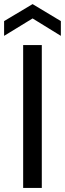

<svg xmlns="http://www.w3.org/2000/svg" viewBox="-36 -917 317 937"><path d="M77 -697C77 -697 77 0 77 0C77 0 168 0 168 0C168 0 168 -697 168 -697C168 -697 77 -697 77 -697ZM261 -742C261 -742 261 -814 261 -814C261 -814 123 -897 123 -897C123 -897 -16 -814 -16 -814C-16 -814 -16 -742 -16 -742C-16 -742 123 -827 123 -827C123 -827 261 -742 261 -742Z"/></svg>

Font: Girnar Poppins
Style: Regular
Weight: 500
Designer: Ninad Kale (Devanagari), Jonny Pinhorn (Latin)
Foundry: Indian Type Foundry
Version: ""